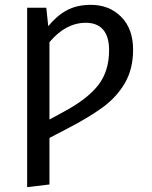

<svg xmlns="http://www.w3.org/2000/svg" viewBox="-20 -559 626 792"><path d="M529 -354Q529 -275 495.5 -217Q462 -159 404 -116.5Q346 -74 255 -27L184 10V202L92 213V-527H171L179 -451Q214 -494 255.5 -516.5Q297 -539 355 -539Q431 -539 480 -489.5Q529 -440 529 -354ZM430 -352Q430 -408 405.5 -436.5Q381 -465 334 -465Q251 -465 184 -385V-66L243 -98Q340 -150 385 -207.5Q430 -265 430 -352Z"/></svg>

Font: Fira Sans
Style: Regular
Weight: 400
Designer: bBox Type GmbH & Carrois Corporate GbR & Edenspiekermann AG
Foundry: bBox Type GmbH & Carrois Corporate GbR & Edenspiekermann AG
Version: Version 4.301